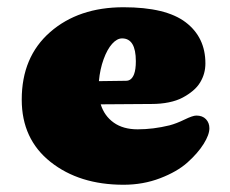

<svg xmlns="http://www.w3.org/2000/svg" viewBox="-20 -504 635 530"><path d="M321 6Q199 6 119.5 -57Q40 -120 40 -229Q40 -347 118.5 -415.5Q197 -484 321 -484Q438 -484 492.5 -442.5Q547 -401 547 -329Q547 -315 543.5 -302Q540 -289 532.5 -276.5Q525 -264 512.5 -253.5Q500 -243 484 -234.5Q468 -226 446 -221.5Q424 -217 399 -217L258 -216Q268 -184 294 -165.5Q320 -147 360 -147Q403 -147 448 -158Q467 -163 489.5 -174Q512 -185 522 -185Q539 -185 548.5 -175Q558 -165 558 -150Q558 -132 542 -106.5Q526 -81 497.5 -55.5Q469 -30 422 -12Q375 6 321 6ZM253 -280Q322 -281 328 -281Q343 -281 350 -299Q355 -312 355 -335Q355 -398 317 -398Q303 -398 289.5 -383Q276 -368 266 -340.5Q256 -313 253 -280Z"/></svg>

Font: Coiny 2.0
Style: Regular
Weight: 400
Version: Version 1.001 July 11, 2018